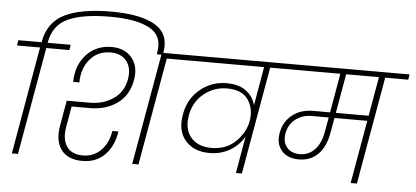

<svg xmlns="http://www.w3.org/2000/svg" viewBox="-60 -1112 2718 1254"><g transform="rotate(5 1299.0 -485.0)"><path d="M219 -705 95 0H55L178 -705H27L33 -740H185Q208 -872 316 -925.5Q424 -979 621 -979Q816 -979 910.5 -922Q1005 -865 984 -744L981 -727H942L944 -743Q963 -850 876.5 -897.5Q790 -945 616 -945Q439 -945 342 -901Q245 -857 225 -741V-740H376L370 -705Z M517 9Q421 9 378 -50Q335 -109 353 -209L382 -374H533Q622 -374 688 -419.5Q754 -465 768 -548Q781 -624 745 -668.5Q709 -713 641 -713Q557 -713 505.5 -652.5Q454 -592 454 -500H413Q415 -610 479 -679.5Q543 -749 644 -749Q731 -749 778 -692Q825 -635 807 -542Q789 -444 715 -391.5Q641 -339 536 -339H417L394 -206Q379 -125 410.5 -76Q442 -27 518 -27Q588 -27 636 -75Q684 -123 696 -203H736Q722 -108 665.5 -49.5Q609 9 517 9ZM844 0 974 -740H1166L1160 -705H1009L885 0Z M1349 -149Q1447 -149 1508.5 -209.5Q1570 -270 1584 -345Q1598 -425 1558 -485Q1518 -545 1418 -545Q1334 -545 1267.5 -491.5Q1201 -438 1185 -349Q1169 -256 1215.5 -202.5Q1262 -149 1349 -149ZM1838 -705H1687L1563 0H1524L1566 -242Q1533 -185 1474.5 -150Q1416 -115 1339 -115Q1237 -115 1181.5 -179Q1126 -243 1146 -352Q1164 -455 1239.5 -517Q1315 -579 1413 -579Q1493 -579 1540.5 -543.5Q1588 -508 1603 -451L1647 -705H1096L1102 -740H1845Z M1928 -159Q1986 -159 2025.5 -200Q2065 -241 2079 -317L2096 -414H1984Q1923 -414 1878.5 -379Q1834 -344 1824 -286Q1814 -229 1843.5 -194Q1873 -159 1928 -159ZM2355 -448 2400 -705H2185L2140 -448ZM1775 -705 1781 -740H2598L2592 -705H2441L2317 0H2276L2349 -414H2134L2117 -319Q2101 -223 2051 -173.5Q2001 -124 1925 -124Q1851 -124 1812 -169Q1773 -214 1786 -286Q1799 -361 1855 -404.5Q1911 -448 1989 -448H2102L2147 -705Z"/></g></svg>

Font: Poppins ExtraLight
Style: Italic
Weight: 275
Italic angle: -10°
Designer: Ninad Kale (Devanagari), Jonny Pinhorn (Latin)
Foundry: Indian Type Foundry
Version: Version 3.200;PS 1.000;hotconv 16.6.54;makeotf.lib2.5.65590